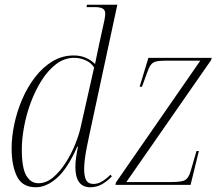

<svg xmlns="http://www.w3.org/2000/svg" viewBox="-20 -780 919 810"><path d="M131 10Q74 10 51.5 -36Q29 -82 29 -154Q29 -203 40.5 -257Q52 -311 74 -362Q96 -413 128 -454.5Q160 -496 201 -521Q242 -546 291 -546Q320 -546 342.5 -536Q365 -526 381 -510Q385 -530 389.5 -551.5Q394 -573 398 -592L421 -697Q422 -705 423 -711Q424 -717 424 -722Q424 -738 413 -744Q402 -750 380 -750H345L347 -760H475L355 -202Q351 -183 346 -158Q341 -133 338 -109Q335 -85 335 -69Q335 -34 344 -19Q353 -4 374 -4Q393 -4 410.5 -14.5Q428 -25 446 -43L452 -36Q433 -16 410.5 -3Q388 10 361 10Q298 10 298 -76Q298 -95 301 -116Q304 -137 309 -161H306Q264 -67 219.5 -28.5Q175 10 131 10ZM142 -7Q175 -7 204 -31.5Q233 -56 257 -93.5Q281 -131 297 -171Q313 -211 320 -242L377 -495Q365 -515 341.5 -525.5Q318 -536 293 -536Q252 -536 217.5 -510Q183 -484 156 -441.5Q129 -399 110 -348Q91 -297 81.5 -245Q72 -193 72 -150Q72 -71 91 -39Q110 -7 142 -7ZM467 0 469 -10 825 -524H678Q652 -524 638 -520.5Q624 -517 616 -506Q608 -495 600 -472L579 -414H569L606 -536H873L871 -527L513 -12H703Q748 -12 762 -21Q776 -30 784 -57L809 -143H819L784 0Z"/></svg>

Font: Noto Serif Display SemiCondensed ExtraLight
Style: Italic
Weight: 200
Width: 4
Italic angle: -12°
Designer: Monotype Design Team
Foundry: Monotype Imaging Inc.
Version: Version 2.009